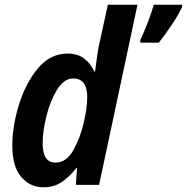

<svg xmlns="http://www.w3.org/2000/svg" viewBox="-20 -780 788 810"><path d="M650 -600Q677 -634 704.5 -675Q732 -716 748 -750V-760H629Q619 -726 603.5 -685.5Q588 -645 572 -611V-600ZM160 -175Q160 -227 176 -291Q192 -355 221 -402Q250 -449 289 -449Q348 -449 348 -370Q348 -326 333 -261Q318 -196 288.5 -145Q259 -94 214 -94Q160 -94 160 -175ZM302 -71H305L300 0H398L560 -760H435L396 -581Q391 -556 387.5 -526Q384 -496 381 -478H378Q362 -513 334.5 -533.5Q307 -554 265 -554Q191 -554 139 -490.5Q87 -427 59.5 -337Q32 -247 32 -166Q32 -77 69.5 -33.5Q107 10 163 10Q208 10 240.5 -12Q273 -34 302 -71Z"/></svg>

Font: Noto Sans UI SemiCondensed
Style: Bold Italic
Weight: 700
Width: 4
Designer: Monotype Design Team
Foundry: Monotype Imaging Inc.
Version: 1.001